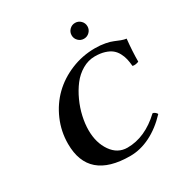

<svg xmlns="http://www.w3.org/2000/svg" viewBox="-195 -997 1100 1155"><g transform="rotate(-30 355.5 -420.0)"><path d="M377.9 9.8Q88.9 9.8 88.9 -240.2Q88.9 -326.2 122.6 -403.8Q156.2 -481.4 213.4 -537.1Q270.5 -592.8 349.6 -625.5Q428.7 -658.2 516.1 -658.2Q554.2 -658.2 586.7 -651.9Q619.1 -645.5 637.2 -637.5Q655.3 -629.4 675.8 -621.8Q696.3 -614.3 710.9 -612.8Q702.1 -528.8 702.1 -458Q692.9 -453.6 680.4 -451.9Q668 -450.2 659.2 -453.1Q656.7 -481.4 651.6 -503.4Q646.5 -525.4 634.8 -547.4Q623 -569.3 605.2 -583.7Q587.4 -598.1 558.3 -607.2Q529.3 -616.2 491.2 -616.2Q445.3 -616.2 403.8 -592Q362.3 -567.9 332.5 -528.8Q302.7 -489.7 280.8 -441.4Q258.8 -393.1 247.8 -343.5Q236.8 -293.9 236.8 -250Q236.8 -162.1 278.6 -102.1Q320.3 -42 388.2 -42Q510.7 -42 621.1 -146Q628.9 -146 637.7 -138.9Q646.5 -131.8 648.9 -125Q586.9 -59.1 517.6 -24.7Q448.2 9.8 377.9 9.8ZM434.1 -794.9Q434.1 -817.9 450.2 -834Q466.3 -850.1 488.8 -850.1Q511.7 -850.1 527.8 -834Q543.9 -817.9 543.9 -794.9Q543.9 -772.5 527.8 -756.3Q511.7 -740.2 488.8 -740.2Q466.3 -740.2 450.2 -756.3Q434.1 -772.5 434.1 -794.9Z"/></g></svg>

Font: Common Serif
Style: Bold Italic
Weight: 700
Italic angle: -12°
Designer: Philipp H. Poll, Khaled Hosny
Foundry: Stefan Peev, Context Ltd.
Version: Version 1.026